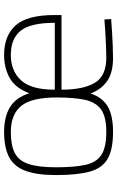

<svg xmlns="http://www.w3.org/2000/svg" viewBox="158 -706 558 913"><g transform="rotate(-90 436.5 -250.0)"><path d="M265 9Q182 9 137.5 -16.5Q93 -42 76.5 -101.5Q60 -161 60 -261Q60 -354 80.5 -408Q101 -462 146 -485.5Q191 -509 265 -509Q337 -509 383 -481Q429 -453 449 -389Q474 -456 522 -482.5Q570 -509 631 -509Q723 -509 772 -454Q821 -399 821 -269V-236H466Q466 -133 498.5 -78Q531 -23 618 -23Q644 -23 677 -24.5Q710 -26 743 -28Q776 -30 800 -32L802 0Q778 2 745 4Q712 6 678 7.5Q644 9 617 9Q547 9 507 -19Q467 -47 448 -98Q430 -43 387.5 -17Q345 9 265 9ZM265 -23Q339 -23 373.5 -49Q408 -75 418.5 -127.5Q429 -180 429 -259Q429 -379 388.5 -428Q348 -477 265 -477Q201 -477 164.5 -458Q128 -439 112.5 -392Q97 -345 97 -261Q97 -175 108.5 -122.5Q120 -70 156 -46.5Q192 -23 265 -23ZM466 -268H784Q784 -383 746.5 -430Q709 -477 631 -477Q556 -477 511 -429Q466 -381 466 -268Z"/></g></svg>

Font: Cairo Play ExtraLight
Style: Regular
Weight: 250
Version: Version 3.119